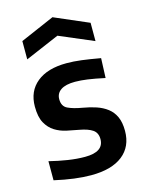

<svg xmlns="http://www.w3.org/2000/svg" viewBox="-120 -860 714 943"><g transform="rotate(-15 237.0 -388.5)"><path d="M68 -713 241 -788 415 -713V-620L241 -694L68 -620ZM225 11Q145 11 39 -13V-110Q87 -98 132.5 -91Q178 -84 219 -84Q314 -84 314 -149Q314 -181 291.5 -196.5Q269 -212 224 -220Q195 -225 163 -232Q131 -239 104.5 -255.5Q78 -272 61 -302.5Q44 -333 44 -386Q44 -464 98 -508Q152 -552 249 -552Q285 -552 324.5 -547Q364 -542 420 -532L416 -432Q365 -443 329.5 -448Q294 -453 266 -453Q218 -453 193.5 -436.5Q169 -420 169 -390Q169 -354 196 -341Q223 -328 270 -320Q306 -314 337 -303.5Q368 -293 391.5 -275Q415 -257 428 -228.5Q441 -200 441 -157Q441 -77 385 -33Q329 11 225 11Z"/></g></svg>

Font: Encode Sans Narrow
Style: SemiBold
Weight: 600
Designer: Pablo Impallari, Andres Torresi
Foundry: Pablo Impallari, Andres Torresi
Version: Version 1.000; ttfautohint (v1.00) -l 8 -r 50 -G 200 -x 14 -